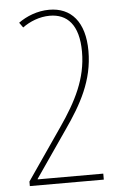

<svg xmlns="http://www.w3.org/2000/svg" viewBox="-52 -762 501 799"><g transform="rotate(-5 198.0 -362.0)"><path d="M349 0V-25H75V-27L208 -220C278 -320 332 -416 332 -539C332 -661 275 -724 184 -724C134 -724 88 -705 55 -681L70 -660C100 -682 141 -699 184 -699C256 -699 305 -652 305 -538C305 -426 257 -334 188 -234L40 -19V0Z"/></g></svg>

Font: Noto Sans Bengali ExtraCondensed Thin
Style: Regular
Weight: 100
Width: 2
Designer: Joana Ranito - Universal Thirst; Jelle Bosma - Monotype Design Team
Foundry: Universal Thirst ehf.
Version: Version 3.000